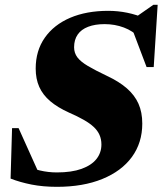

<svg xmlns="http://www.w3.org/2000/svg" viewBox="-20 -744 660 780"><path d="M546 -591Q520 -618.5 483.2 -632.2Q446.5 -646 405 -646Q366 -646 338 -635.2Q310 -624.5 295.5 -603.5Q281 -582.5 281 -552Q281 -529 294.2 -511.2Q307.5 -493.5 337 -476Q366.5 -458.5 415 -435.5Q464 -412.5 495.5 -385Q527 -357.5 542.5 -322.8Q558 -288 558 -242Q558 -164 515.8 -106.2Q473.5 -48.5 395.5 -16.8Q317.5 15 211 15Q155 15 108.2 5.8Q61.5 -3.5 23 -18.5L29 -223.5H55.5L148.5 -17L72.5 -75Q108 -59.5 142 -51.5Q176 -43.5 211 -43.5Q271 -43.5 311.2 -58Q351.5 -72.5 371.8 -98Q392 -123.5 392 -157Q392 -178.5 384.2 -196Q376.5 -213.5 360.8 -228.2Q345 -243 320 -257.2Q295 -271.5 260.5 -286.5Q214 -307.5 184 -333Q154 -358.5 139.5 -391Q125 -423.5 125 -465.5Q125 -538 162 -590.8Q199 -643.5 265.2 -671.8Q331.5 -700 419.5 -700Q459 -700 497 -692.2Q535 -684.5 573 -668L530 -673.5L603 -724.5H620.5L604.5 -471.5H575.5L506 -655Z"/></svg>

Font: Newsreader 36pt ExtraBold
Style: Italic
Weight: 800
Italic angle: -17°
Designer: Hugues Gentile
Foundry: Production Type
Version: Version 1.003